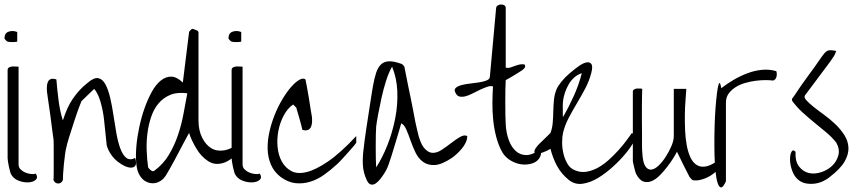

<svg xmlns="http://www.w3.org/2000/svg" viewBox="-20 -752 3828 858"><path d="M14 -46V-439Q14 -447 21 -451Q28 -455 37.5 -455Q47 -455 54.5 -454.5Q62 -454 63 -454V-18Q63 -4 72 5Q81 14 93 19Q105 24 118 25.5Q131 27 140 24Q151 41 139.5 51.5Q128 62 106.5 63Q85 64 62 55Q39 46 28 24Q27 22 24.5 12.5Q22 3 19.5 -8.5Q17 -20 15.5 -30.5Q14 -41 14 -46ZM57 -609V-566Q54 -565 48 -564.5Q42 -564 35 -564Q28 -564 22 -564.5Q16 -565 14 -566Q11 -567 5.5 -572.5Q0 -578 0 -581Q0 -604 18.5 -610.5Q37 -617 57 -609Z M220 16V-94Q220 -120 219 -131Q218 -135 216 -151Q214 -167 211 -189.5Q208 -212 205 -236Q202 -260 198.5 -281.5Q195 -303 193 -319.5Q191 -336 190 -342Q189 -353 189.5 -365Q190 -377 194 -386Q198 -395 206.5 -398.5Q215 -402 232 -397Q233 -380 235.5 -357Q238 -334 241 -309Q244 -284 249 -259.5Q254 -235 261 -214Q271 -245 281.5 -268Q292 -291 305 -310Q318 -329 334 -347Q350 -365 373 -383Q401 -407 420 -402.5Q439 -398 451.5 -374.5Q464 -351 472.5 -314.5Q481 -278 487 -237Q493 -196 500 -157Q507 -118 517.5 -89Q528 -60 544 -47Q560 -34 584 -46Q591 -24 586 -14Q581 -4 568 -3Q555 -2 538.5 -9.5Q522 -17 505.5 -30Q489 -43 476 -62Q463 -81 457 -102Q455 -116 452 -149.5Q449 -183 444.5 -221Q440 -259 429.5 -296Q419 -333 401 -355L344 -300Q342 -296 332.5 -270.5Q323 -245 312 -211Q301 -177 290 -142.5Q279 -108 275 -87Q273 -80 270.5 -60.5Q268 -41 265.5 -18Q263 5 262 25Q261 45 261 53Q254 68 240 68Q226 68 219 53Q220 42 220 16Z M797 -383 825 -609Q826 -612 831.5 -617.5Q837 -623 839 -623Q843 -623 847.5 -621Q852 -619 856.5 -617.5Q861 -616 864 -613Q867 -610 867 -609V-214Q867 -170 883 -137.5Q899 -105 923.5 -90Q948 -75 981 -80Q1014 -85 1050 -115Q1062 -115 1061 -105Q1060 -95 1051.5 -81.5Q1043 -68 1027 -53.5Q1011 -39 992 -29.5Q973 -20 951.5 -19.5Q930 -19 910 -32Q893 -43 880 -57.5Q867 -72 857 -89Q847 -106 838.5 -123.5Q830 -141 825 -158Q821 -151 813.5 -137Q806 -123 796 -104.5Q786 -86 776 -66.5Q766 -47 756 -29Q746 -11 738 3.5Q730 18 726 24Q714 46 697.5 56.5Q681 67 662.5 67Q644 67 627.5 56.5Q611 46 600 24Q591 5 588.5 -27Q586 -59 589.5 -99.5Q593 -140 602.5 -184.5Q612 -229 626 -268.5Q640 -308 658 -341Q676 -374 698.5 -392Q721 -410 745.5 -409.5Q770 -409 797 -383ZM671 10Q711 -20 735.5 -61.5Q760 -103 775.5 -149Q791 -195 800 -243.5Q809 -292 817 -335Q773 -341 742 -328.5Q711 -316 689.5 -291Q668 -266 656 -231Q644 -196 639 -157.5Q634 -119 635.5 -79Q637 -39 642 -4Q643 -2 646 1.5Q649 5 653.5 8.5Q658 12 662.5 13Q667 14 671 10Z M1015 -46V-439Q1015 -447 1022 -451Q1029 -455 1038.5 -455Q1048 -455 1055.5 -454.5Q1063 -454 1064 -454V-18Q1064 -4 1073 5Q1082 14 1094 19Q1106 24 1119 25.5Q1132 27 1141 24Q1152 41 1140.5 51.5Q1129 62 1107.5 63Q1086 64 1063 55Q1040 46 1029 24Q1028 22 1025.5 12.5Q1023 3 1020.5 -8.5Q1018 -20 1016.5 -30.5Q1015 -41 1015 -46ZM1058 -609V-566Q1055 -565 1049 -564.5Q1043 -564 1036 -564Q1029 -564 1023 -564.5Q1017 -565 1015 -566Q1012 -567 1006.5 -572.5Q1001 -578 1001 -581Q1001 -604 1019.5 -610.5Q1038 -617 1058 -609Z M1345 -397Q1347 -388 1351.5 -364Q1356 -340 1360.5 -312.5Q1365 -285 1368.5 -261.5Q1372 -238 1374 -229Q1375 -219 1374.5 -207Q1374 -195 1370 -185.5Q1366 -176 1356.5 -171.5Q1347 -167 1331 -172Q1330 -178 1326.5 -191.5Q1323 -205 1318.5 -221Q1314 -237 1309.5 -251.5Q1305 -266 1304 -271L1290 -285Q1265 -268 1248 -236Q1231 -204 1224 -167.5Q1217 -131 1220.5 -94.5Q1224 -58 1239.5 -30Q1255 -2 1282 12.5Q1309 27 1350 17Q1391 7 1446 -30.5Q1501 -68 1572 -144V-115Q1572 -113 1562 -101Q1552 -89 1538 -73.5Q1524 -58 1510 -42.5Q1496 -27 1486 -18Q1459 7 1429 28.5Q1399 50 1366.5 60Q1334 70 1300.5 66.5Q1267 63 1233 38Q1204 15 1190.5 -17Q1177 -49 1176 -86Q1175 -123 1184 -163Q1193 -203 1208 -240Q1223 -277 1242.5 -309.5Q1262 -342 1281.5 -364Q1301 -386 1318 -395.5Q1335 -405 1345 -397Z M1605 -87Q1606 -99 1609 -121.5Q1612 -144 1616 -171.5Q1620 -199 1625 -230Q1630 -261 1634 -288.5Q1638 -316 1641.5 -337Q1645 -358 1647 -369Q1653 -403 1661 -427Q1669 -451 1682.5 -464Q1696 -477 1717.5 -478Q1739 -479 1773 -467Q1777 -466 1782 -460.5Q1787 -455 1787 -454Q1789 -443 1793.5 -421Q1798 -399 1803.5 -371Q1809 -343 1815.5 -313Q1822 -283 1827 -255Q1832 -227 1836.5 -205Q1841 -183 1844 -172Q1856 -115 1874 -92.5Q1892 -70 1912 -69Q1932 -68 1954 -82.5Q1976 -97 1996.5 -113Q2017 -129 2036 -140Q2055 -151 2068 -144Q2068 -129 2061 -114.5Q2054 -100 2043.5 -87.5Q2033 -75 2021 -64Q2009 -53 1999 -46Q1953 -16 1923 -14.5Q1893 -13 1871.5 -28Q1850 -43 1837 -70Q1824 -97 1814.5 -124.5Q1805 -152 1795.5 -173.5Q1786 -195 1773 -201Q1770 -190 1762.5 -164.5Q1755 -139 1746 -109.5Q1737 -80 1729 -54Q1721 -28 1717 -18Q1716 -14 1711 -2.5Q1706 9 1697.5 22.5Q1689 36 1679 48.5Q1669 61 1658.5 68Q1648 75 1637.5 72.5Q1627 70 1619 53Q1603 19 1601.5 -16Q1600 -51 1605 -87ZM1661 -4Q1689 -47 1711.5 -104Q1734 -161 1746 -222.5Q1758 -284 1755.5 -344Q1753 -404 1732 -454Q1717 -428 1705 -390Q1693 -352 1684.5 -313Q1676 -274 1669.5 -239Q1663 -204 1661 -186Q1660 -176 1659.5 -150Q1659 -124 1659 -95.5Q1659 -67 1659.5 -40.5Q1660 -14 1661 -4Z M2183 -366Q2171 -369 2157 -364Q2143 -359 2126.5 -351.5Q2110 -344 2093 -335Q2076 -326 2061 -322Q2046 -318 2034 -320.5Q2022 -323 2015 -338Q2008 -351 2016.5 -359Q2025 -367 2041.5 -371.5Q2058 -376 2080 -378.5Q2102 -381 2121.5 -384Q2141 -387 2154.5 -392.5Q2168 -398 2169 -408L2197 -716Q2198 -724 2205 -728Q2212 -732 2219.5 -732Q2227 -732 2233.5 -728.5Q2240 -725 2240 -716V-450Q2251 -447 2261.5 -450.5Q2272 -454 2282.5 -458Q2293 -462 2303.5 -464Q2314 -466 2324 -464Q2330 -455 2323 -447Q2316 -439 2310 -436L2296 -427Q2286 -421 2275 -414Q2264 -407 2253.5 -401.5Q2243 -396 2240 -394Q2239 -383 2238.5 -355Q2238 -327 2238 -295.5Q2238 -264 2238.5 -236Q2239 -208 2240 -196Q2242 -158 2253.5 -126.5Q2265 -95 2285 -77Q2305 -59 2332 -59Q2359 -59 2395 -85Q2401 -67 2394 -52Q2387 -37 2373 -28.5Q2359 -20 2338.5 -17.5Q2318 -15 2297.5 -20Q2277 -25 2257.5 -37.5Q2238 -50 2225 -71Q2208 -101 2198 -138.5Q2188 -176 2184 -216Q2180 -256 2180.5 -295Q2181 -334 2183 -366Z M2440 -87Q2434 -83 2424.5 -78.5Q2415 -74 2405 -70.5Q2395 -67 2385 -66Q2375 -65 2371 -68Q2367 -71 2368.5 -78.5Q2370 -86 2383 -102Q2385 -104 2393.5 -112.5Q2402 -121 2412 -130.5Q2422 -140 2430 -148Q2438 -156 2440 -158Q2448 -179 2450 -203.5Q2452 -228 2452.5 -254Q2453 -280 2455.5 -306Q2458 -332 2468 -355Q2473 -367 2488.5 -386.5Q2504 -406 2524.5 -423.5Q2545 -441 2565 -455.5Q2585 -470 2600.5 -473Q2616 -476 2623 -465.5Q2630 -455 2622 -425Q2613 -390 2595 -356Q2577 -322 2557.5 -289.5Q2538 -257 2521 -224.5Q2504 -192 2496 -158Q2492 -140 2492 -115Q2492 -90 2498 -65Q2504 -40 2516.5 -19Q2529 2 2552 10Q2577 20 2603.5 15Q2630 10 2654.5 -4Q2679 -18 2701.5 -38.5Q2724 -59 2744 -81Q2764 -103 2779 -123.5Q2794 -144 2804 -158L2819 -144Q2824 -140 2811.5 -117Q2799 -94 2775 -65Q2751 -36 2718.5 -6.5Q2686 23 2652 43.5Q2618 64 2584 69Q2550 74 2523 53Q2489 26 2469.5 -10Q2450 -46 2440 -87ZM2496 -229Q2522 -274 2544.5 -324Q2567 -374 2580 -425Q2561 -419 2546 -405.5Q2531 -392 2521 -374.5Q2511 -357 2504.5 -337.5Q2498 -318 2496 -300Q2495 -295 2495 -285Q2495 -275 2495 -264Q2495 -253 2495 -243Q2495 -233 2496 -229Z M2808 -32V-342Q2808 -349 2814 -352.5Q2820 -356 2827 -356.5Q2834 -357 2841 -356.5Q2848 -356 2850 -355Q2849 -344 2849 -322.5Q2849 -301 2848.5 -273Q2848 -245 2848.5 -214.5Q2849 -184 2849 -156V-106Q2849 -84 2850 -74Q2852 -28 2863 -10.5Q2874 7 2889.5 6Q2905 5 2922.5 -11.5Q2940 -28 2955 -51.5Q2970 -75 2980.5 -99.5Q2991 -124 2991 -144V-355H3047Q3046 -336 3043.5 -306Q3041 -276 3040.5 -241Q3040 -206 3041.5 -170Q3043 -134 3049 -102Q3055 -70 3066.5 -46.5Q3078 -23 3096.5 -13Q3115 -3 3140.5 -9.5Q3166 -16 3202 -46Q3209 -25 3196 -5.5Q3183 14 3162 28.5Q3141 43 3116.5 50Q3092 57 3075 53Q3073 52 3068 46.5Q3063 41 3061 38Q3058 32 3050 16.5Q3042 1 3033 -17Q3024 -35 3016.5 -51Q3009 -67 3005 -74Q3001 -65 2989.5 -46.5Q2978 -28 2962 -7Q2946 14 2928 32Q2910 50 2891.5 57.5Q2873 65 2855 59Q2837 53 2822 24Q2821 22 2818.5 13.5Q2816 5 2814 -4Q2812 -13 2810 -21Q2808 -29 2808 -32Z M3203 -358Q3229 -378 3259 -395.5Q3289 -413 3321 -425Q3353 -437 3386 -440Q3419 -443 3449 -434Q3453 -423 3450 -409.5Q3447 -396 3435 -392Q3422 -394 3401 -394Q3380 -394 3356.5 -391Q3333 -388 3309 -381Q3285 -374 3266.5 -362Q3248 -350 3236 -333.5Q3224 -317 3224 -293V58Q3212 85 3203 85.5Q3194 86 3187.5 67.5Q3181 49 3177.5 15.5Q3174 -18 3173 -58.5Q3172 -99 3172.5 -143.5Q3173 -188 3175 -229Q3177 -270 3180.5 -304.5Q3184 -339 3187.5 -359Q3191 -379 3195 -381Q3199 -383 3203 -358Z M3535 -74Q3533 -30 3551 -7.5Q3569 15 3594 21Q3619 27 3648 18Q3677 9 3697.5 -10Q3718 -29 3726 -56.5Q3734 -84 3717 -115Q3697 -140 3670.5 -162Q3644 -184 3617 -206Q3590 -228 3565 -251Q3540 -274 3521 -300Q3519 -302 3519 -306.5Q3519 -311 3521 -313Q3527 -320 3537 -335.5Q3547 -351 3561 -371Q3575 -391 3590.5 -412Q3606 -433 3620 -452.5Q3634 -472 3644.5 -487.5Q3655 -503 3661 -510Q3672 -525 3684 -527Q3696 -529 3717 -524Q3716 -520 3711 -509.5Q3706 -499 3703 -496Q3697 -486 3679 -462Q3661 -438 3640.5 -410.5Q3620 -383 3602.5 -359.5Q3585 -336 3578 -327Q3571 -318 3582.5 -305Q3594 -292 3614.5 -275.5Q3635 -259 3662 -239.5Q3689 -220 3713 -197Q3737 -174 3753.5 -148Q3770 -122 3771.5 -92.5Q3773 -63 3754.5 -30.5Q3736 2 3689 38Q3675 50 3657.5 58Q3640 66 3621.5 68.5Q3603 71 3584 68Q3565 65 3549 53Q3530 38 3520.5 12Q3511 -14 3510.5 -37Q3510 -60 3516.5 -73Q3523 -86 3535 -74Z"/></svg>

Font: Liu Jian Mao Cao
Style: Regular
Weight: 400
Designer: ZhongQi
Foundry: ZhongQi
Version: Version 1.001